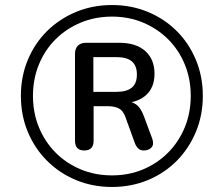

<svg xmlns="http://www.w3.org/2000/svg" viewBox="-20 -734 855 763"><path d="M425 9Q348 9 282 -18.5Q216 -46 167 -95Q118 -144 90.5 -210Q63 -276 63 -353Q63 -430 90.5 -496Q118 -562 167 -610.5Q216 -659 282 -686.5Q348 -714 425 -714Q502 -714 568 -686.5Q634 -659 682.5 -610.5Q731 -562 758.5 -496Q786 -430 786 -353Q786 -276 758.5 -210Q731 -144 682.5 -95Q634 -46 568 -18.5Q502 9 425 9ZM425 -37Q492 -37 549 -61Q606 -85 648.5 -128Q691 -171 714.5 -228.5Q738 -286 738 -353Q738 -420 714.5 -477.5Q691 -535 648.5 -577.5Q606 -620 549 -644Q492 -668 425 -668Q358 -668 300.5 -644Q243 -620 200.5 -577.5Q158 -535 134.5 -477.5Q111 -420 111 -353Q111 -286 134.5 -228.5Q158 -171 200.5 -128Q243 -85 300.5 -61Q358 -37 425 -37ZM315 -136Q278 -136 278 -175V-520Q278 -541 289.5 -552.5Q301 -564 322 -564H453Q521 -564 557.5 -531Q594 -498 594 -441Q594 -384 557.5 -353.5Q521 -323 455 -323L469 -333Q500 -333 520 -319.5Q540 -306 553 -269L585 -183Q593 -160 582 -148Q571 -136 551 -136Q538 -136 529.5 -144Q521 -152 516 -165L478 -270Q469 -295 451.5 -303.5Q434 -312 409 -312H338L352 -322V-175Q352 -136 315 -136ZM351 -369H443Q483 -369 503.5 -385.5Q524 -402 524 -438Q524 -473 504 -490Q484 -507 443 -507H351Z"/></svg>

Font: Nunito ExtraLight Medium
Style: Italic
Weight: 500
Italic angle: -9°
Version: Version 3.602